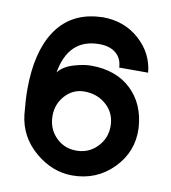

<svg xmlns="http://www.w3.org/2000/svg" viewBox="-84 -828 810 908"><g transform="rotate(10 320.5 -374.0)"><path d="M323 7Q227 7 145 -62.5Q63 -132 51 -238Q44 -311 44 -356Q44 -535 111 -637.5Q178 -740 306 -753Q328 -755 337 -755Q440 -755 512 -691Q584 -627 593 -534H454Q452 -578 422.5 -602.5Q393 -627 343 -627Q195 -627 166 -460Q190 -491 238 -505.5Q286 -520 322 -520Q442 -520 514.5 -451.5Q587 -383 594 -268Q599 -155 519.5 -74Q440 7 323 7ZM462 -253Q462 -315 418.5 -354.5Q375 -394 312 -394Q258 -394 220.5 -353Q183 -312 183 -255Q183 -194 223 -153Q263 -112 322 -112Q381 -112 421.5 -153.5Q462 -195 462 -253Z"/></g></svg>

Font: Oakes Grotesk Bold
Style: Italic
Weight: 700
Italic angle: -8°
Designer: Samuel Oakes
Foundry: Samuel Oakes
Version: Version 1.000;PS 001.000;hotconv 1.0.88;makeotf.lib2.5.64775